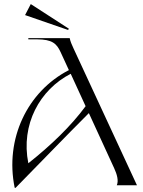

<svg xmlns="http://www.w3.org/2000/svg" viewBox="-20 -909 702 942"><path d="M553 0H652L340 -673C333 -688 325 -706 322 -722H119V-716H161C236 -716 258 -695 277 -654L318 -565C114 -460 3 -227 52 12L56 13C176 -109 296 -234 416 -354L540 -84C554 -54 563 -22 553 0ZM119 -108C81 -298 175 -469 327 -547L400 -388C328 -290 230 -196 119 -108ZM103 -835 314 -762 318 -768 131 -889Z"/></svg>

Font: Sinistre
Style: Regular
Weight: 400
Designer: Jules Durand
Foundry: Collletttivo
Version: Version 69.420;Glyphs 3.2 (3217)